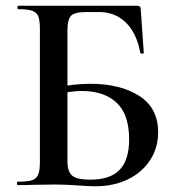

<svg xmlns="http://www.w3.org/2000/svg" viewBox="-20 -645 622 669"><path d="M249 1Q235 0 213.5 -1Q192 -2 166 -2L94 -1Q75 0 42 0Q39 0 39 -6Q39 -12 42 -12Q76 -12 91.5 -17Q107 -22 113 -36.5Q119 -51 119 -81V-544Q119 -574 113.5 -588Q108 -602 92 -607.5Q76 -613 43 -613Q41 -613 41 -619Q41 -625 43 -625H453Q465 -625 468 -621.5Q471 -618 471 -604L481 -461Q481 -458 476 -458Q471 -458 469 -461Q456 -530 418.5 -566.5Q381 -603 326 -603H278Q240 -603 227.5 -590Q215 -577 215 -538V-81Q215 -49 230.5 -34Q246 -19 294 -19Q365 -19 397.5 -54Q430 -89 430 -159Q430 -246 386.5 -287Q343 -328 264 -328Q233 -328 174 -317L170 -338Q232 -353 295 -353Q399 -353 465 -311Q531 -269 531 -184Q531 -130 503 -87Q475 -44 425.5 -20Q376 4 313 4Q287 4 249 1Z"/></svg>

Font: Cormorant SC SemiBold
Style: Regular
Weight: 600
Designer: Christian Thalmann (Catharsis Fonts)
Foundry: Catharsis Fonts
Version: Version 4.000